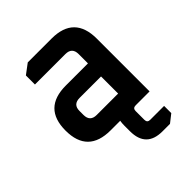

<svg xmlns="http://www.w3.org/2000/svg" viewBox="-199 -643 945 945"><g transform="rotate(-45 273.5 -170.5)"><path d="M205 0Q47 0 47 -156Q47 -312 205 -312H359V-377Q359 -423 313 -423H101V-486L153 -525H319Q476 -525 476 -367V0ZM164 -148Q164 -102 210 -102H359V-221H210Q164 -221 164 -176ZM269 32Q269 -82 382 -82H404V0H379Q359 0 359 20V81Q359 101 379 101H476V151L434 184H382Q269 184 269 70Z"/></g></svg>

Font: Oxanium ExtraLight SemiBold
Style: Regular
Weight: 600
Version: Version 2.000